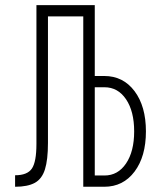

<svg xmlns="http://www.w3.org/2000/svg" viewBox="-20 -713 626 733"><path d="M37.6 0V-43.9Q84.5 -43.9 101.8 -69.6Q119.1 -95.2 119.1 -163.6V-693.4H341.8V-422.9H377.9Q450.2 -422.9 493.7 -365Q537.1 -307.1 537.1 -211.4Q537.1 -115.7 493.7 -57.9Q450.2 0 377.9 0H297.9V-650.4H163.1V-167Q163.1 -103 151.6 -66.4Q140.1 -29.8 112.8 -14.9Q85.4 0 37.6 0ZM378.9 -379.9H341.8V-43H378.9Q430.2 -43 461.2 -88.9Q492.2 -134.8 492.2 -211.4Q492.2 -288.1 461.2 -334Q430.2 -379.9 378.9 -379.9Z"/></svg>

Font: Caskaydia Cove ExtraLight
Style: Regular
Weight: 200
Monospace: yes
Designer: Aaron Bell
Foundry: Saja Typeworks
Version: Version 4.300; ttfautohint (v1.8.3)